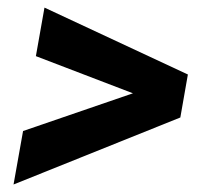

<svg xmlns="http://www.w3.org/2000/svg" viewBox="-20 -555 546 512"><path d="M334.5 -306.2 75.7 -405.3 98.6 -534.7 481 -356.4 460.9 -241.7 16.1 -63 41.5 -205.6Z"/></svg>

Font: TypoPRO Roboto
Style: Bold Italic
Weight: 700
Italic angle: -12°
Designer: Google
Version: Version 2.136; 2016